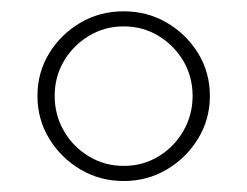

<svg xmlns="http://www.w3.org/2000/svg" viewBox="-20 -748 448 348"><path d="M204.1 -419.9Q161.1 -419.9 125.7 -440.9Q90.3 -461.9 69.1 -496.8Q47.9 -531.7 47.9 -574.2Q47.9 -616.7 69.1 -651.4Q90.3 -686 125.7 -706.8Q161.1 -727.5 204.1 -727.5Q247.1 -727.5 282.5 -706.8Q317.9 -686 339.1 -651.4Q360.4 -616.7 360.4 -574.2Q360.4 -531.7 339.1 -496.8Q317.9 -461.9 282.5 -440.9Q247.1 -419.9 204.1 -419.9ZM204.1 -447.3Q238.8 -447.3 267.1 -464.4Q295.4 -481.4 312.3 -510.5Q329.1 -539.6 329.1 -574.2Q329.1 -608.9 312.3 -637.5Q295.4 -666 267.1 -683.1Q238.8 -700.2 204.1 -700.2Q169.9 -700.2 141.4 -683.1Q112.8 -666 95.9 -637.5Q79.1 -608.9 79.1 -574.2Q79.1 -539.6 95.9 -510.5Q112.8 -481.4 141.4 -464.4Q169.9 -447.3 204.1 -447.3Z"/></svg>

Font: Reddit Sans ExtraLight
Style: Regular
Weight: 250
Designer: Stephen Hutchings
Foundry: Reddit
Version: Version 1.014